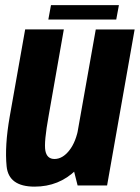

<svg xmlns="http://www.w3.org/2000/svg" viewBox="-20 -709 535 734"><path d="M276.7 0H389.4L494.7 -596.4H346.1L255.3 -84.7ZM224 -596.5H76.2L17 -262.5Q-2.5 -150.9 5.3 -73.2Q13 4.5 112.2 4.5Q205.7 4.5 270.5 -59.1Q335.3 -122.7 349.5 -203.4L280.8 -224.9Q271 -167.1 245.1 -134.2Q219.2 -101.2 188.3 -101.2Q159.4 -101.2 153.4 -133Q147.5 -164.7 166.1 -267.1ZM164.8 -634.4H424.4L434.6 -689.4H174.9Z"/></svg>

Font: Anybody Thin Condensed
Style: Italic
Weight: 100
Width: 3
Italic angle: -10°
Version: Version 1.113;gftools[0.9.25]